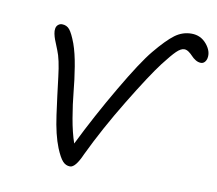

<svg xmlns="http://www.w3.org/2000/svg" viewBox="-74 -755 936 829"><g transform="rotate(10 394.0 -340.0)"><path d="M283.2 -12.2Q264.6 -12.2 251 -27.1Q237.3 -42 221.2 -81.1Q199.2 -135.7 187.5 -220.9Q175.8 -306.2 166.7 -383.3Q157.7 -460.4 142.1 -497.1Q128.9 -529.3 124.8 -540.5Q120.6 -551.8 117.9 -564.7Q115.2 -577.6 117.2 -587.9Q119.1 -598.6 126.7 -604.7Q134.3 -610.8 143.1 -610.8Q164.1 -610.8 176.8 -595.2Q189.5 -579.6 205.1 -538.1Q219.2 -499 228.8 -440.7Q238.3 -382.3 242.9 -331.3Q247.6 -280.3 258.1 -219Q268.6 -157.7 284.2 -112.8Q349.1 -244.6 426.3 -376.2Q503.4 -507.8 546.9 -560.1Q595.7 -619.1 628.7 -643.6Q661.6 -668 701.2 -668Q741.7 -668 767.6 -637Q793.5 -606 787.1 -575.2Q784.7 -564.5 778.1 -557.6Q771.5 -550.8 762.2 -550.8Q750 -550.8 738.5 -557.9Q727.1 -564.9 719.5 -573.5Q711.9 -582 701.9 -589.1Q691.9 -596.2 682.1 -596.2Q667 -596.2 648.2 -577.9Q629.4 -559.6 595.2 -515.1Q551.8 -458 472.2 -327.4Q392.6 -196.8 334 -74.2Q307.1 -12.2 283.2 -12.2Z"/></g></svg>

Font: Shantell Sans Irregular Bouncy
Style: Italic
Weight: 300
Italic angle: -11.31°
Designer: Stephen Nixon, Anya Danilova, Shantell Martin
Foundry: Arrow Type
Version: Version 1.006;[9816181b4]